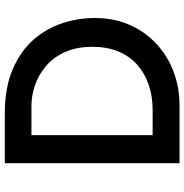

<svg xmlns="http://www.w3.org/2000/svg" viewBox="-4 -764 768 800"><g transform="rotate(-90 380.0 -364.0)"><path d="M100 0V-728H307Q415 -728 491.5 -695Q568 -662 615 -608Q662 -554 683.5 -487.5Q705 -421 705 -354Q705 -272 676 -207Q647 -142 596.5 -95.5Q546 -49 480.5 -24.5Q415 0 342 0ZM217 -112H321Q379 -112 427 -128.5Q475 -145 510.5 -176.5Q546 -208 565.5 -255Q585 -302 585 -362Q585 -430 562.5 -478.5Q540 -527 503.5 -557.5Q467 -588 424 -602.5Q381 -617 339 -617H217Z"/></g></svg>

Font: Josefin Sans Thin SemiBold
Style: Regular
Weight: 600
Version: Version 2.000